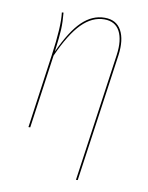

<svg xmlns="http://www.w3.org/2000/svg" viewBox="-82 -587 645 838"><g transform="rotate(10 240.5 -168.5)"><path d="M313 190.9 393.6 -377Q402.8 -443.8 382.6 -482.2Q362.3 -520.5 314 -520.5Q260.3 -520.5 214.1 -474.1Q168 -427.7 122.6 -326.2L76.7 0H68.8L114.7 -327.6Q133.3 -458.5 125.5 -518.1L132.8 -518.6Q136.7 -478 135.3 -445.3Q133.8 -412.6 125 -344.2Q168.9 -440.4 214.1 -484.1Q259.3 -527.8 314.5 -527.8Q366.2 -527.8 388.4 -487.3Q410.6 -446.8 401.4 -377.4L320.8 190.4Z"/></g></svg>

Font: Fira Sans Compressed Eight
Style: Italic
Weight: 100
Width: 3
Italic angle: -8°
Designer: Carrois Corporate & Edenspiekermann AG
Foundry: Carrois Corporate GbR & Edenspiekermann AG
Version: Version 4.203;PS 004.203;hotconv 1.0.88;makeotf.lib2.5.64775